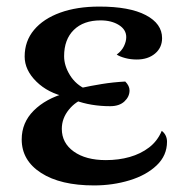

<svg xmlns="http://www.w3.org/2000/svg" viewBox="-20 -547 547 584"><path d="M266 17Q164 17 105 -21Q46 -59 46 -123Q46 -174 82.5 -210.5Q119 -247 180 -264L182 -252Q126 -264 90.5 -299Q55 -334 55 -375Q55 -422 83.5 -456Q112 -490 163 -508.5Q214 -527 282 -527Q374 -527 423.5 -501Q473 -475 473 -431Q473 -402 451.5 -384Q430 -366 396 -366Q377 -366 360.5 -370.5Q344 -375 335 -381Q350 -392 357 -406.5Q364 -421 364 -434Q364 -457 341.5 -471Q319 -485 286 -485Q234 -485 204.5 -456Q175 -427 175 -376Q175 -347 193 -318Q211 -289 243 -275L242 -249Q211 -240 189.5 -213.5Q168 -187 168 -155Q168 -112 204.5 -86Q241 -60 302 -60Q341 -60 374.5 -69.5Q408 -79 433.5 -98.5Q459 -118 472 -149Q480 -143 484 -134.5Q488 -126 488 -116Q488 -74 456.5 -44Q425 -14 374 1.5Q323 17 266 17ZM315 -224Q286 -224 259 -228.5Q232 -233 208 -242L224 -279Q256 -286 290 -291.5Q324 -297 361 -299Q374 -286 374 -272Q374 -253 358.5 -238.5Q343 -224 315 -224Z"/></svg>

Font: Arima Thin SemiBold
Style: Regular
Weight: 600
Version: Version 1.100